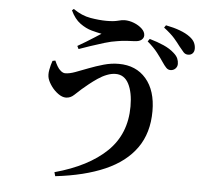

<svg xmlns="http://www.w3.org/2000/svg" viewBox="-59 -884 1118 1025"><g transform="rotate(5 500.0 -371.0)"><path d="M837 -540Q824 -540 814 -550.5Q804 -561 792 -579Q778 -600 758 -626Q738 -652 703 -682L713 -696Q755 -684 789 -669Q823 -654 846 -633Q862 -619 868 -605Q874 -591 874 -576Q874 -561 863.5 -550.5Q853 -540 837 -540ZM268 57Q447 8 544.5 -86Q642 -180 642 -328Q642 -403 618.5 -448.5Q595 -494 548 -494Q526 -494 501.5 -484.5Q477 -475 453.5 -459Q430 -443 409.5 -426.5Q389 -410 374 -397Q357 -382 337.5 -363.5Q318 -345 294 -345Q274 -345 252.5 -360.5Q231 -376 215.5 -397.5Q200 -419 194 -438Q188 -458 193 -485Q198 -512 206 -534L221 -537Q227 -523 235.5 -508Q244 -493 256 -483.5Q268 -474 279 -474Q302 -474 333 -485.5Q364 -497 401.5 -511.5Q439 -526 479.5 -537.5Q520 -549 560 -549Q653 -549 707 -486Q761 -423 761 -313Q761 -196 704 -115.5Q647 -35 538.5 12.5Q430 60 274 78ZM331 -625Q352 -637 375 -651Q398 -665 419 -678.5Q440 -692 454 -701Q432 -705 400.5 -713.5Q369 -722 338 -744.5Q307 -767 286 -812L295 -820Q341 -788 388.5 -780Q436 -772 475 -772Q513 -772 535 -778Q557 -784 571 -784Q596 -784 621.5 -774Q647 -764 664.5 -747.5Q682 -731 682 -712Q682 -698 670 -688Q658 -678 633 -677Q617 -677 590 -675Q563 -673 541 -669Q511 -665 473 -653.5Q435 -642 399.5 -630Q364 -618 339 -609ZM924 -630Q909 -630 899 -641Q889 -652 874 -671Q861 -689 842 -711Q823 -733 784 -763L793 -776Q835 -768 868.5 -755.5Q902 -743 923 -727Q942 -713 949.5 -697.5Q957 -682 957 -665Q957 -649 948 -639.5Q939 -630 924 -630Z"/></g></svg>

Font: Noto Serif TC
Style: Bold
Weight: 700
Designer: Ryoko NISHIZUKA 西塚涼子 (kana & ideographs); Frank Grießhammer (Latin, Greek & Cyrillic); Wenlong ZHANG 张文龙 (bopomofo); San
Foundry: Adobe
Version: Version 2.002-H1;hotconv 1.1.0;makeotfexe 2.6.0